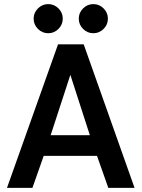

<svg xmlns="http://www.w3.org/2000/svg" viewBox="-20 -916 690 936"><path d="M263 -700H388L636 0H508L453 -156H193L138 0H14ZM418 -257 323 -551 227 -257ZM215 -754Q186 -754 165 -775Q144 -796 144 -825Q144 -854 165 -875Q186 -896 215 -896Q244 -896 265 -875Q286 -854 286 -825Q286 -796 265 -775Q244 -754 215 -754ZM435 -754Q406 -754 385 -775Q364 -796 364 -825Q364 -854 385 -875Q406 -896 435 -896Q464 -896 485 -875Q506 -854 506 -825Q506 -796 485 -775Q464 -754 435 -754Z"/></svg>

Font: Golos UI Medium
Style: Regular
Weight: 500
Designer: A.Korolkova, Vitaly Kuzmin
Foundry: ParaType Ltd
Version: Version 2.000